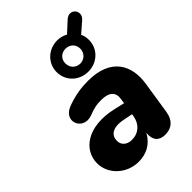

<svg xmlns="http://www.w3.org/2000/svg" viewBox="-244 -942 1059 1059"><g transform="rotate(-45 285.5 -412.5)"><path d="M196 11C254 11 306 -13 338 -72C333 -17 359 9 405 9C457 9 489 -20 498 -76L527 -263C548 -393 492 -503 313 -503C262 -503 212 -496 153 -475C51 -441 100 -326 187 -355C229 -371 250 -377 289 -377C352 -377 379 -350 371 -303L367 -275L302 -290C129 -328 27 -249 27 -145C27 -62 101 11 196 11ZM351 -537C422 -537 477 -590 477 -659C477 -677 474 -694 466 -709L527 -762C573 -801 520 -864 474 -822L412 -765C394 -775 373 -781 351 -781C280 -781 225 -727 225 -659C225 -590 280 -537 351 -537ZM351 -600C318 -600 293 -625 293 -659C293 -693 318 -716 351 -716C383 -716 409 -693 409 -659C409 -625 383 -600 351 -600ZM192 -156C192 -196 223 -228 303 -211L355 -201L353 -188C345 -136 308 -101 255 -101C218 -101 192 -122 192 -156Z"/></g></svg>

Font: SN Pro Heavy
Style: Italic
Weight: 800
Italic angle: -9°
Designer: Tobias Whetton
Foundry: Supernotes
Version: Version 1.001;Glyphs 3.2 (3249)